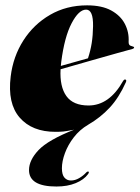

<svg xmlns="http://www.w3.org/2000/svg" viewBox="-20 -483 522 718"><path d="M309 168.5Q294 189 263.2 201.8Q232.5 214.5 191 214.5Q88.5 214.5 88.5 153Q88.5 116 124.2 78.2Q160 40.5 257 2Q229 7.5 217 8.8Q205 10 187.5 10Q100 10 53.8 -43Q7.5 -96 20 -197Q29 -271.5 67.5 -331.8Q106 -392 167.2 -427.5Q228.5 -463 305.5 -463Q361 -463 396 -443.8Q431 -424.5 447 -393.5Q463 -362.5 461 -327Q460.5 -320.5 463.2 -316Q466 -311.5 475.5 -309.5Q481.5 -308.5 481.5 -305Q481.5 -302 475.5 -300Q462 -296.5 420.2 -284.8Q378.5 -273 322 -257Q265.5 -241 206.5 -224Q203 -159 228.2 -123.8Q253.5 -88.5 311 -88.5Q389 -88.5 440.5 -180.5Q445 -187 449 -185.5Q454.5 -184 450.5 -175Q425 -118 390.5 -80.8Q356 -43.5 309.5 -16.5Q278 2 256 30.5Q234 59 222.8 89.8Q211.5 120.5 211.5 146Q211.5 170.5 221 181.2Q230.5 192 245 192Q261 192 276.2 183Q291.5 174 302 162.5Q307 157 311.5 159Q314 161.5 309 168.5ZM209 -251.5Q208 -243.5 207.5 -236.5Q233 -243.5 258.5 -250.8Q284 -258 309 -265Q318.5 -293.5 323 -322.2Q327.5 -351 328 -385Q329 -447 302 -447Q274.5 -447 247.8 -396Q221 -345 209 -251.5Z"/></svg>

Font: Fraunces 144pt Black
Style: Italic
Weight: 900
Italic angle: -16°
Version: Version 1.000;[0bf87f6ff]